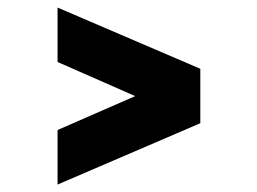

<svg xmlns="http://www.w3.org/2000/svg" viewBox="-20 -549 679 508"><path d="M132.3 -529 510 -367V-223L132.3 -60.7V-205L337.7 -294.7L132.3 -385Z"/></svg>

Font: Unageo Variable
Style: Regular
Weight: 300
Designer: Richard Sepsi
Foundry: Richard Sepsi
Version: Version 2.200